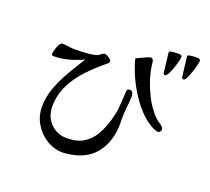

<svg xmlns="http://www.w3.org/2000/svg" viewBox="-135 -961 1271 1162"><g transform="rotate(20 500.0 -380.0)"><path d="M653 -437Q653 -407 649.5 -377.5Q646 -348 644 -318Q643 -303 643.5 -287.5Q644 -272 644 -257Q644 -136 581.5 -59.5Q519 17 394 28Q390 28 386 28.5Q382 29 377 29Q319 29 270.5 -1.5Q222 -32 193 -81.5Q164 -131 164 -189Q164 -253 187.5 -315.5Q211 -378 245.5 -436.5Q280 -495 313 -547Q271 -527 223 -513.5Q175 -500 128 -500Q124 -500 118 -501.5Q112 -503 112 -508Q112 -518 117 -536.5Q122 -555 130.5 -571.5Q139 -588 149 -590Q150 -591 152.5 -590.5Q155 -590 156 -590Q158 -590 161 -590Q164 -590 166 -589Q182 -587 198.5 -585Q215 -583 231 -583Q248 -583 278 -584Q308 -585 337.5 -589Q367 -593 380 -601Q385 -605 395.5 -612.5Q406 -620 412 -620Q418 -620 429 -614.5Q440 -609 449 -602Q458 -595 458 -588Q458 -581 454 -576.5Q450 -572 445 -568Q390 -524 338.5 -470Q287 -416 254.5 -351.5Q222 -287 222 -211Q222 -169 241 -135Q260 -101 293 -81Q326 -61 369 -61Q433 -61 475 -86Q517 -111 543.5 -155.5Q570 -200 586 -256Q600 -303 603.5 -337.5Q607 -372 609 -419Q609 -424 610 -441Q611 -458 614 -462Q618 -466 622.5 -466.5Q627 -467 632 -467Q643 -467 648 -456.5Q653 -446 653 -437ZM894 -307Q894 -299 888.5 -292.5Q883 -286 874 -286Q868 -286 862 -288Q856 -290 851 -292Q804 -313 762.5 -354.5Q721 -396 687.5 -448Q654 -500 630 -555Q606 -610 595 -658Q604 -661 622 -670Q640 -679 658 -686.5Q676 -694 682 -694Q693 -694 697 -685Q701 -676 702 -665Q703 -654 704 -646Q711 -596 731.5 -541Q752 -486 777 -442Q790 -419 813 -390Q836 -361 858 -345Q863 -341 869 -337.5Q875 -334 880 -329Q885 -325 889.5 -319.5Q894 -314 894 -307ZM854 -758Q854 -750 848.5 -728.5Q843 -707 834.5 -682.5Q826 -658 816 -640Q806 -622 798 -622Q794 -622 791.5 -624Q789 -626 787 -629Q785 -653 781.5 -677Q778 -701 776 -726Q775 -734 773.5 -743.5Q772 -753 772 -762Q772 -767 785 -769.5Q798 -772 813 -772.5Q828 -773 833 -773Q841 -773 847.5 -770Q854 -767 854 -758ZM967 -774Q967 -766 961.5 -744Q956 -722 947.5 -697.5Q939 -673 930 -655Q921 -637 913 -637Q905 -637 901 -645Q898 -667 895 -689Q892 -711 890 -733Q889 -744 887 -755.5Q885 -767 885 -778Q885 -783 898 -785.5Q911 -788 926 -788.5Q941 -789 945 -789Q953 -789 960 -786.5Q967 -784 967 -774Z"/></g></svg>

Font: Kaisei Opti Medium
Style: Regular
Weight: 500
Designer: Font-Kai, 金井和夫
Foundry: KAZUO KANAI
Version: Version 5.003